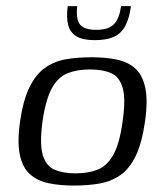

<svg xmlns="http://www.w3.org/2000/svg" viewBox="-20 -586 526 612"><path d="M216 5.5Q170.7 5.5 135 -2Q99.2 -9.5 75.7 -30.5Q52.1 -51.4 43.3 -92.1Q34.5 -132.8 44 -199Q53.8 -266.7 73.8 -307.6Q93.8 -348.5 122.9 -369.3Q151.9 -390.2 189.3 -396.9Q226.7 -403.5 271.4 -403.5Q316.6 -403.5 352.5 -396Q388.4 -388.5 411.4 -367.5Q434.5 -346.6 443.1 -306Q451.8 -265.4 442.3 -199Q432.5 -130.5 413 -89.7Q393.5 -48.8 364.3 -28.3Q335.2 -7.8 297.9 -1.1Q260.7 5.5 216 5.5ZM220.5 -33.4Q260.8 -33.4 290.8 -45.1Q320.9 -56.8 341 -92.1Q361.1 -127.3 370.8 -199Q381.3 -270.7 371 -306Q360.7 -341.4 333.9 -353Q307.1 -364.6 266.8 -364.6Q226.8 -364.6 196.4 -353Q166 -341.4 146 -306Q126 -270.7 115.5 -199Q105.8 -127.3 116.3 -92.1Q126.9 -56.8 153.9 -45.1Q181 -33.4 220.5 -33.4ZM281 -458Q244.5 -458 224.2 -470Q203.8 -482 197.4 -506.2Q190.9 -530.4 195.9 -566.4H226.1Q221.6 -523.7 235.6 -507.3Q249.5 -490.9 285.8 -490.9Q327.3 -490.9 344.1 -509.8Q360.9 -528.6 365.9 -566.4H397.4Q392.4 -529.4 380.3 -505.2Q368.3 -481 344.8 -469.5Q321.4 -458 281 -458Z"/></svg>

Font: Genos Thin
Style: Italic
Weight: 100
Italic angle: -8°
Designer: Robert E. Leuschke
Foundry: Robert E. Leuschke
Version: Version 1.010